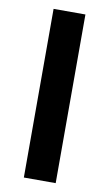

<svg xmlns="http://www.w3.org/2000/svg" viewBox="-83 -754 453 797"><g transform="rotate(10 144.0 -355.5)"><path d="M210.9 -710.9V0H76.7V-710.9Z"/></g></svg>

Font: Vazirmatn UI SemiBold
Style: Regular
Weight: 600
Designer: Saber Rastikerdar
Foundry: Saber Rastikerdar
Version: Version 33.003